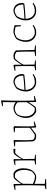

<svg xmlns="http://www.w3.org/2000/svg" viewBox="1458 -2210 967 3924"><g transform="rotate(-90 1942.0 -248.5)"><path d="M40 215Q39 211 39 206Q39 201 39 196L111 182Q112 149 113.5 103.5Q115 58 115.5 8Q116 -42 117 -90Q118 -138 118 -175Q118 -217 117 -266Q116 -315 114.5 -357Q113 -399 112 -421L21 -417Q20 -420 19.5 -424.5Q19 -429 20 -432Q47 -439 76 -445.5Q105 -452 133 -457L143 -445L145 -306L149 -305Q172 -343 201.5 -382.5Q231 -422 263 -450Q281 -454 298.5 -455.5Q316 -457 357 -457Q407 -441 435.5 -388Q464 -335 464 -255Q464 -182 443.5 -123Q423 -64 365 -20Q344 -5 324 1Q304 7 289 7Q259 7 222.5 -1.5Q186 -10 146 -28L145 183L246 193Q246 196 246 200.5Q246 205 245 210Q232 210 204.5 210.5Q177 211 144.5 212Q112 213 83.5 213.5Q55 214 40 215ZM300 -18Q321 -19 347 -37Q373 -55 395 -78Q414 -114 422.5 -155Q431 -196 431 -233Q431 -302 414 -347.5Q397 -393 366 -419Q359 -423 342.5 -425Q326 -427 307.5 -427.5Q289 -428 278 -429Q254 -409 216 -366Q178 -323 147 -264L146 -59Q174 -45 214.5 -32Q255 -19 300 -18Z M541 4Q539 -2 539 -13L624 -28Q624 -69 625 -111Q626 -153 626 -194Q626 -224 625.5 -264Q625 -304 624 -345.5Q623 -387 620 -423L529 -417Q527 -426 528 -433Q555 -440 584 -446Q613 -452 641 -457L652 -444L651 -294L655 -293Q680 -343 708.5 -383Q737 -423 764 -450Q782 -454 802.5 -455.5Q823 -457 856 -457L865 -444L862 -428L860 -417Q853 -418 837 -419Q821 -420 803.5 -421Q786 -422 775 -422Q763 -413 741.5 -388Q720 -363 696 -328.5Q672 -294 653 -255L656 -26L743 -16Q743 -7 741 0Q728 0 701 0.5Q674 1 642.5 1.5Q611 2 583.5 2.5Q556 3 541 4Z M1107 7Q1063 4 1039 -18.5Q1015 -41 1014 -68Q1011 -131 1009 -219.5Q1007 -308 1006 -421L911 -424Q911 -435 912 -441L1027 -455L1042 -443L1041 -417Q1040 -372 1039 -316.5Q1038 -261 1038 -206.5Q1038 -152 1040.5 -109.5Q1043 -67 1050 -50Q1076 -31 1097.5 -25Q1119 -19 1152 -24Q1182 -41 1215.5 -66Q1249 -91 1292 -125Q1291 -204 1291 -284Q1291 -364 1290 -424L1200 -432Q1200 -436 1200.5 -440Q1201 -444 1202 -449L1302 -456L1326 -439L1324 -412Q1323 -341 1321.5 -271Q1320 -201 1320.5 -139Q1321 -77 1327 -29L1418 -44Q1421 -38 1421 -29Q1395 -19 1366.5 -10Q1338 -1 1309 7L1296 -6L1293 -94V-99Q1256 -71 1226.5 -46.5Q1197 -22 1167 0Q1151 3 1138.5 5Q1126 7 1107 7Z M1624 7Q1592 -3 1562 -29.5Q1532 -56 1512 -99.5Q1492 -143 1492 -203Q1492 -257 1511 -312.5Q1530 -368 1564 -407Q1578 -419 1600.5 -430.5Q1623 -442 1645.5 -449.5Q1668 -457 1683 -457Q1719 -458 1752.5 -446.5Q1786 -435 1814 -410L1817 -675L1733 -673Q1733 -683 1735 -689L1839 -712L1853 -699Q1852 -683 1850.5 -650Q1849 -617 1848 -574Q1847 -531 1846 -485.5Q1845 -440 1844.5 -398Q1844 -356 1844 -324Q1844 -295 1844.5 -250.5Q1845 -206 1846 -159.5Q1847 -113 1848 -77Q1849 -41 1849 -29L1941 -40L1944 -26Q1920 -17 1890 -7.5Q1860 2 1831 7L1819 -6L1816 -144L1813 -145Q1796 -117 1777 -87.5Q1758 -58 1740.5 -34.5Q1723 -11 1712 0Q1692 3 1667 5Q1642 7 1624 7ZM1698 -22Q1709 -31 1730.5 -59Q1752 -87 1775.5 -122Q1799 -157 1815 -185L1814 -369Q1793 -396 1756.5 -413Q1720 -430 1676 -432Q1654 -429 1624 -415.5Q1594 -402 1570 -384Q1547 -349 1536 -303.5Q1525 -258 1525 -216Q1525 -147 1552 -98Q1579 -49 1628 -26Q1641 -24 1661.5 -23Q1682 -22 1698 -22Z M2224 7Q2175 7 2132 -17.5Q2089 -42 2061.5 -89.5Q2034 -137 2034 -207Q2034 -255 2050.5 -308Q2067 -361 2096 -398Q2113 -413 2137.5 -426Q2162 -439 2187.5 -448Q2213 -457 2231 -458Q2274 -458 2311 -437Q2348 -416 2370 -372Q2392 -328 2391 -262L2372 -235Q2333 -229 2256 -222.5Q2179 -216 2066 -210Q2068 -142 2098.5 -92Q2129 -42 2194 -23Q2255 -18 2299.5 -31Q2344 -44 2380 -66L2391 -50Q2374 -38 2351 -24.5Q2328 -11 2310 -4Q2300 -1 2277.5 3Q2255 7 2224 7ZM2066 -233Q2151 -236 2227 -243Q2303 -250 2358 -258Q2359 -298 2348 -335.5Q2337 -373 2311 -399.5Q2285 -426 2242 -433Q2215 -434 2180 -420Q2145 -406 2124 -390Q2106 -367 2089 -328.5Q2072 -290 2066 -233Z M2469 4Q2468 0 2467.5 -4.5Q2467 -9 2467 -14L2552 -28Q2552 -69 2553 -111Q2554 -153 2554 -194Q2554 -224 2553.5 -263.5Q2553 -303 2552 -345Q2551 -387 2548 -423L2458 -417Q2455 -425 2456 -433Q2483 -440 2512 -446Q2541 -452 2569 -457L2580 -444L2581 -293L2585 -291Q2606 -335 2636.5 -378Q2667 -421 2699 -450Q2732 -457 2772 -457Q2803 -457 2830.5 -441Q2858 -425 2873 -403Q2874 -374 2875.5 -329Q2877 -284 2878 -231.5Q2879 -179 2880 -125.5Q2881 -72 2883 -26L2976 -17Q2976 -14 2976 -9Q2976 -4 2975 0Q2962 0 2932.5 0.5Q2903 1 2869 1.5Q2835 2 2805 2.5Q2775 3 2760 4Q2758 -2 2758 -13L2850 -28L2849 -189Q2849 -207 2848.5 -235.5Q2848 -264 2847 -295Q2846 -326 2844.5 -353.5Q2843 -381 2841 -396Q2810 -419 2781.5 -425Q2753 -431 2711 -427Q2685 -406 2648.5 -359.5Q2612 -313 2581 -248L2584 -26L2669 -17Q2669 -9 2667 0Q2654 0 2627.5 0.5Q2601 1 2570 1.5Q2539 2 2511.5 2.5Q2484 3 2469 4Z M3234 7Q3187 7 3144.5 -17.5Q3102 -42 3075 -89.5Q3048 -137 3048 -207Q3048 -252 3063.5 -304.5Q3079 -357 3105 -395Q3121 -410 3146 -423.5Q3171 -437 3199 -446.5Q3227 -456 3251 -457Q3281 -458 3318.5 -451Q3356 -444 3388 -434L3389 -432L3388 -308L3371 -306L3367 -310L3358 -413Q3344 -417 3323.5 -421.5Q3303 -426 3282.5 -429Q3262 -432 3247 -431Q3218 -429 3187.5 -417Q3157 -405 3133 -388Q3108 -354 3094 -306.5Q3080 -259 3080 -215Q3079 -145 3112 -93Q3145 -41 3215 -21Q3269 -19 3308 -30.5Q3347 -42 3385 -66L3395 -51Q3376 -35 3355 -23Q3334 -11 3311 -2Q3278 7 3234 7Z M3677 7Q3628 7 3585 -17.5Q3542 -42 3514.5 -89.5Q3487 -137 3487 -207Q3487 -255 3503.5 -308Q3520 -361 3549 -398Q3566 -413 3590.5 -426Q3615 -439 3640.5 -448Q3666 -457 3684 -458Q3727 -458 3764 -437Q3801 -416 3823 -372Q3845 -328 3844 -262L3825 -235Q3786 -229 3709 -222.5Q3632 -216 3519 -210Q3521 -142 3551.5 -92Q3582 -42 3647 -23Q3708 -18 3752.5 -31Q3797 -44 3833 -66L3844 -50Q3827 -38 3804 -24.5Q3781 -11 3763 -4Q3753 -1 3730.5 3Q3708 7 3677 7ZM3519 -233Q3604 -236 3680 -243Q3756 -250 3811 -258Q3812 -298 3801 -335.5Q3790 -373 3764 -399.5Q3738 -426 3695 -433Q3668 -434 3633 -420Q3598 -406 3577 -390Q3559 -367 3542 -328.5Q3525 -290 3519 -233Z"/></g></svg>

Font: Labrada ExtraLight
Style: Regular
Weight: 200
Designer: Mercedes Jáuregui
Foundry: Omnibus-Type Team
Version: Version 1.000; ttfautohint (v1.8.4.7-5d5b)